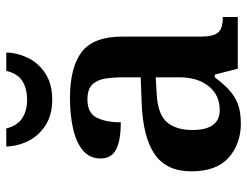

<svg xmlns="http://www.w3.org/2000/svg" viewBox="-110 -686 806 627"><g transform="rotate(-90 293.5 -373.0)"><path d="M203 10Q137 10 92 -29.5Q47 -69 47 -152Q47 -233 103 -271.5Q159 -310 272 -314L354 -317V-374Q354 -408 349.5 -434.5Q345 -461 329.5 -476Q314 -491 282 -491Q237 -491 222 -460Q207 -429 207 -382Q149 -382 119 -397Q89 -412 89 -448Q89 -484 115.5 -506Q142 -528 187 -538Q232 -548 286 -548Q387 -548 437 -509.5Q487 -471 487 -377V-121Q487 -79 500.5 -64Q514 -49 548 -49H551V0H382L363 -75H354Q333 -47 313 -28.5Q293 -10 267.5 0Q242 10 203 10ZM247 -59Q296 -59 325 -95Q354 -131 354 -191V-268L303 -265Q235 -262 208.5 -232.5Q182 -203 182 -148Q182 -59 247 -59ZM281 -606Q231 -606 197 -628Q163 -650 146 -684.5Q129 -719 128 -756H187Q196 -720 220.5 -704Q245 -688 281 -688Q318 -688 342.5 -704Q367 -720 375 -756H435Q434 -719 417 -684.5Q400 -650 366 -628Q332 -606 281 -606Z"/></g></svg>

Font: Noto Serif Tibetan SemiBold
Style: Regular
Weight: 600
Designer: Monotype Design Team
Foundry: Monotype Imaging Inc.
Version: Version 2.103; ttfautohint (v1.8.4.7-5d5b)